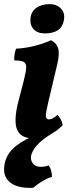

<svg xmlns="http://www.w3.org/2000/svg" viewBox="-31 -662 350 931"><path d="M133 9Q88 9 67 -11.5Q46 -32 44.5 -69Q43 -106 54 -154L84 -270Q95 -313 96 -334Q97 -355 83.5 -362Q70 -369 38 -369Q37 -401 47 -426Q91 -428 136.5 -439.5Q182 -451 216 -467Q242 -455 250.5 -429Q259 -403 247 -352L202 -162Q190 -112 191.5 -97.5Q193 -83 206 -83Q214 -83 224.5 -88Q235 -93 248 -105Q256 -97 263.5 -83Q271 -69 273 -55Q242 -23 206 -7Q170 9 133 9ZM186 -500Q151 -500 132 -520.5Q113 -541 117 -575Q121 -607 146 -624.5Q171 -642 210 -642Q244 -642 264.5 -620.5Q285 -599 279 -565Q269 -500 186 -500ZM186 -23 225 -17Q174 13 148.5 42Q123 71 119 97Q117 116 129 131.5Q141 147 168 147Q176 147 185.5 145.5Q195 144 204 140Q213 151 217 166Q221 181 221 195Q197 203 173.5 217Q150 231 131 248Q125 249 120.5 249Q116 249 110 249Q72 249 42.5 237Q13 225 -1.5 199.5Q-16 174 -9 134Q-5 108 12.5 81.5Q30 55 71 28.5Q112 2 186 -23Z"/></svg>

Font: Vollkorn
Style: Bold Italic
Weight: 700
Italic angle: -11°
Designer: Friedrich Althausen
Foundry: Friedrich Althausen
Version: Version 5.000; ttfautohint (v1.8.3)